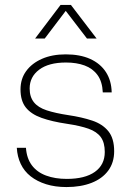

<svg xmlns="http://www.w3.org/2000/svg" viewBox="-20 -747 534 777"><path d="M249 10Q203 10 166.5 -1.5Q130 -13 104 -33.5Q78 -54 64 -83.5Q50 -113 48 -149H85Q88 -106 109 -78Q130 -50 166.5 -36.5Q203 -23 250 -23Q324 -23 364 -51.5Q404 -80 404 -132Q404 -170 388 -192Q372 -214 338.5 -226Q305 -238 251 -246Q190 -255 148 -270Q106 -285 84.5 -312Q63 -339 63 -385Q63 -428 86 -459.5Q109 -491 150 -509Q191 -527 246 -527Q304 -527 345 -508.5Q386 -490 408.5 -455.5Q431 -421 432 -373H396Q394 -417 374.5 -443.5Q355 -470 322.5 -482Q290 -494 247 -494Q177 -494 138.5 -465Q100 -436 100 -389Q100 -355 117 -333.5Q134 -312 169 -300.5Q204 -289 257 -281Q311 -273 353 -259Q395 -245 418.5 -216Q442 -187 442 -135Q442 -89 418 -56.5Q394 -24 350.5 -7Q307 10 249 10ZM122 -591 225 -727H267L371 -591H332L246 -703L161 -591Z"/></svg>

Font: Mona Sans ExtraLight
Style: Regular
Weight: 200
Designer: Deni Anggara
Foundry: GitHub
Version: Version 2.000